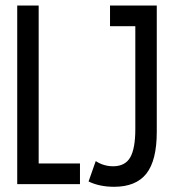

<svg xmlns="http://www.w3.org/2000/svg" viewBox="-20 -679 640 708"><path d="M43.5 0V-658.7H122.6V-76.2H274.9V0ZM333 -85Q362.3 -65.9 397 -65.9Q441.4 -65.9 460.2 -98.6Q479 -131.3 479 -203.1V-582.5H385.7V-658.7H558.1V-192.9Q558.1 -87.4 519.8 -38.8Q481.4 9.8 400.9 9.8Q346.7 9.8 306.6 -9.8Z"/></svg>

Font: Courier New
Style: Regular
Weight: 400
Designer: Steve Matteson
Foundry: Ascender Corporation
Version: Version 2.00.3